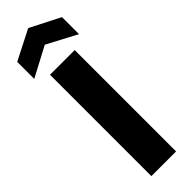

<svg xmlns="http://www.w3.org/2000/svg" viewBox="-322 -939 940 940"><g transform="rotate(-45 148.0 -469.5)"><path d="M233 -702V0H62V-702ZM148 -824 -7 -742V-860L148 -939L303 -860V-742Z"/></g></svg>

Font: Poppins A&M
Style: Bold-A&M
Weight: 700
Designer: Ninad Kale (Devanagari), Jonny Pinhorn (Latin)
Foundry: Indian Type Foundry
Version: 4.004